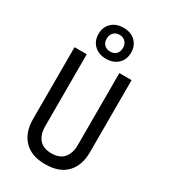

<svg xmlns="http://www.w3.org/2000/svg" viewBox="-238 -1104 1076 1224"><g transform="rotate(30 300.0 -492.0)"><path d="M300 10Q198 10 144 -46.5Q90 -103 90 -200V-730H180V-200Q180 -140 209.5 -105Q239 -70 300 -70Q360 -70 390 -105Q420 -140 420 -200V-730H510V-200Q510 -102 456.5 -46Q403 10 300 10ZM300 -766Q246 -766 213 -797.5Q180 -829 180 -880Q180 -931 213 -962.5Q246 -994 300 -994Q354 -994 387 -962.5Q420 -931 420 -880Q420 -829 387 -797.5Q354 -766 300 -766ZM300 -819Q327 -819 343.5 -835.5Q360 -852 360 -880Q360 -908 343.5 -925Q327 -942 300 -942Q273 -942 256.5 -925Q240 -908 240 -880Q240 -852 256.5 -835.5Q273 -819 300 -819Z"/></g></svg>

Font: Liga JetBrainsMono Nerd Font
Style: Regular
Weight: 400
Designer: Philipp Nurullin, Konstantin Bulenkov
Foundry: JetBrains
Version: Version 2.225; ttfautohint (v1.8.3)